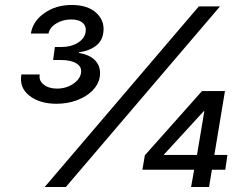

<svg xmlns="http://www.w3.org/2000/svg" viewBox="-20 -753 991 773"><path d="M553.3 -69.6 563.2 -127.8 793.3 -386.4H885.7L843 -129.3H895.6L887.1 -69.6H833.1L821.7 0H749.3L761.7 -69.6ZM159.8 0 780.5 -727.3H865.8L245 0ZM208.1 -335.2Q139.9 -335.2 98.4 -367.7Q56.8 -400.2 66.1 -453.1H139.9Q135.7 -428.3 156.2 -412.3Q176.8 -396.3 209.5 -396.3Q246.1 -396.3 274 -415Q301.8 -433.6 306.1 -458.8Q310.4 -483.7 288 -497.5Q265.6 -511.4 225.1 -511.4H193.9L201 -563.9H229.4Q266 -563.9 293.1 -580.6Q320.3 -597.3 324.6 -623.6Q328.8 -646.3 313.4 -660.5Q297.9 -674.7 266.3 -674.7Q233 -674.7 206.3 -658.4Q179.7 -642 175.4 -617.9H104.4Q111.9 -667.6 158.7 -700.3Q205.6 -733 267.8 -733Q334.5 -733 369 -699.9Q403.4 -666.9 395.6 -619.3Q390.6 -585.9 363.6 -566.6Q336.6 -547.2 297.6 -542.6V-539.8Q343.8 -532.3 365.8 -506.7Q387.8 -481.2 381.4 -441.8Q376.4 -413 352.5 -388.5Q328.5 -364 290.1 -349.6Q251.8 -335.2 208.1 -335.2ZM773.1 -129.3 802.6 -305.4H800.4L639.9 -130.7V-129.3Z"/></svg>

Font: Karasuma Gothic
Style: Italic
Weight: 400
Italic angle: -9.39999°
Designer: Rasmus Andersson / Ryoko Nishizuka
Foundry: Genbu
Version: Version 1.00